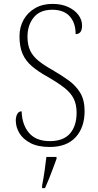

<svg xmlns="http://www.w3.org/2000/svg" viewBox="-20 -744 502 985"><path d="M235 10Q175 10 136.5 -10Q98 -30 79.5 -61Q61 -92 61 -126Q61 -145 68.5 -159Q76 -173 91 -173Q93 -104 129 -62Q165 -20 236 -20Q305 -20 339 -59Q373 -98 373 -166Q373 -208 358 -238Q343 -268 310.5 -293.5Q278 -319 226 -349Q177 -376 144.5 -403.5Q112 -431 96 -467.5Q80 -504 80 -558Q80 -605 101 -642.5Q122 -680 160 -702Q198 -724 249 -724Q296 -724 330 -708Q364 -692 382.5 -667Q401 -642 401 -613Q401 -569 368 -569Q368 -627 337.5 -660.5Q307 -694 248 -694Q185 -694 153 -654.5Q121 -615 121 -556Q121 -513 135 -484Q149 -455 177.5 -432Q206 -409 249 -385Q294 -359 331.5 -332Q369 -305 391.5 -268Q414 -231 414 -174Q414 -90 368 -40Q322 10 235 10ZM196 208Q203 172 208.5 134.5Q214 97 218 61H270V71Q262 92 252 119.5Q242 147 231 174Q220 201 211 221H196Z"/></svg>

Font: Noto Serif Tamil SemiCondensed ExtraLight
Style: Regular
Weight: 200
Width: 4
Designer: Indian Type Foundry, Tom Grace, and the Monotype Design Team
Foundry: Monotype Imaging Inc.
Version: Version 2.004; ttfautohint (v1.8.4.7-5d5b)